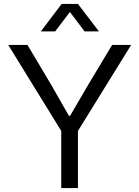

<svg xmlns="http://www.w3.org/2000/svg" viewBox="-20 -958 710 978"><path d="M292 0V-291L22 -729H120L242 -524L331 -368H337L428 -524L551 -729H648L377 -291V0ZM188 -798 294 -938H377L484 -798H411L336 -897L261 -798Z"/></svg>

Font: Mona Sans
Style: Regular
Weight: 400
Designer: Deni Anggara
Foundry: GitHub
Version: Version 2.000;Glyphs 3.2.3 (3260)